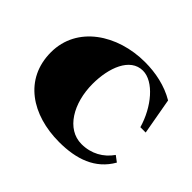

<svg xmlns="http://www.w3.org/2000/svg" viewBox="-125 -683 867 867"><g transform="rotate(45 308.0 -250.0)"><path d="M338 15C448 15 538 -16 588 -104L560 -125C528 -79 478 -50 416 -50C320 -50 259 -155 259 -278C259 -380 296 -481 378 -481C447 -481 521 -393 550 -292H584L553 -466C494 -501 425 -515 357 -515C182 -515 25 -413 25 -246C25 -75 165 15 338 15Z"/></g></svg>

Font: Sprat Black
Style: Regular
Weight: 900
Designer: Ethan Nakache
Foundry: Collletttivo
Version: Version 2.000;Glyphs 3.2 (3217)